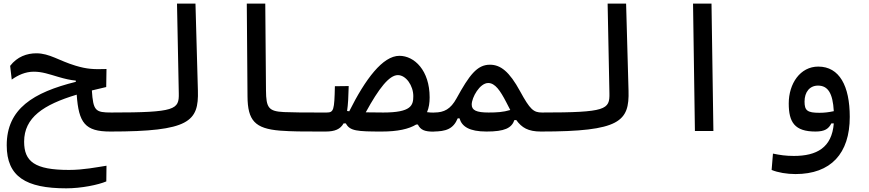

<svg xmlns="http://www.w3.org/2000/svg" viewBox="-20 -713 4728 1045"><path d="M580.1 2.9C603.5 2.9 622.6 -10.3 622.6 -65.9C622.6 -95.7 610.8 -100.6 585.9 -100.6C499.5 -100.6 487.3 -109.4 480 -220.7C504.9 -227.1 531.2 -232.9 558.1 -239.3L559.6 -337.4C489.3 -335 452.6 -336.9 391.1 -355.5C301.3 -382.3 250 -422.9 177.7 -422.9C127 -422.9 73.7 -404.8 35.2 -354.5L43.9 -279.8C78.1 -304.2 118.2 -322.8 164.1 -322.8C209 -322.8 246.1 -309.6 297.4 -294.4C333.5 -283.7 363.8 -276.9 392.6 -274.4V-267.6C161.1 -210 16.6 -121.1 16.6 77.6C16.6 248.5 121.1 312 340.8 312C423.3 312 514.6 293 558.6 274.4L559.6 189C504.9 197.3 435.1 211.9 355.5 211.9C168.5 211.9 111.3 166 111.3 58.1C111.3 -73.2 215.8 -143.1 397.5 -197.8C408.2 -43.9 442.9 2.9 580.1 2.9Z M580.1 2.9C1011.7 2.9 1062 -52.2 1057.1 -219.7L1043.9 -693.4H943.4L953.1 -205.1C955.1 -116.7 936 -100.6 585.9 -100.6C566.4 -100.6 551.8 -89.4 551.8 -51.3C551.8 -16.1 561 2.9 580.1 2.9Z M1752 2.9C1772 2.9 1784.7 -12.7 1784.7 -54.2C1784.7 -84.5 1776.9 -100.6 1757.8 -100.6C1744.6 -100.6 1731.9 -100.6 1719.7 -100.6C1639.2 -100.6 1583 -100.6 1525.9 -103C1440.9 -106.9 1428.7 -127.4 1427.7 -220.2L1423.8 -693.4H1323.2L1327.1 -188.5C1328.1 -57.1 1367.2 -13.2 1503.9 -2C1567.4 2.9 1632.3 2.9 1714.4 2.9C1726.6 2.9 1738.8 2.9 1752 2.9Z M2338.4 3.4C2368.2 3.4 2382.8 -15.1 2382.8 -56.6C2382.8 -89.8 2371.1 -100.1 2343.8 -100.1C2329.6 -100.1 2317.4 -100.6 2304.2 -102.5C2314.5 -126.5 2318.4 -153.3 2318.4 -183.1C2318.4 -329.6 2235.4 -409.2 2153.8 -409.2C2063.5 -409.2 1968.8 -283.2 1880.9 -107.4C1877 -107.9 1873 -108.4 1869.1 -108.9C1874.5 -144 1876.5 -188.5 1877.9 -244.6L1802.7 -243.7C1799.8 -113.3 1796.4 -100.6 1757.8 -100.6L1752 2.9C1802.7 2.9 1832.5 -9.8 1850.1 -41.5H1862.3C1883.8 0 1923.8 2.9 2057.6 2.9C2144.5 2.9 2204.6 -10.7 2245.1 -35.2H2254.4C2268.6 -5.9 2291.5 3.4 2338.4 3.4ZM1970.7 -101.6C2042 -232.4 2098.6 -304.2 2145.5 -304.2C2189.9 -304.2 2229.5 -246.6 2229.5 -189.9C2229.5 -140.1 2219.2 -100.6 2066.4 -100.6C2027.3 -100.6 1996.1 -101.1 1970.7 -101.6Z M2335 2.9C2408.7 2.9 2447.3 -11.7 2471.2 -68.8H2481C2493.7 -24.4 2534.2 2.9 2627.9 2.9C2726.1 2.9 2764.6 -15.6 2779.8 -59.6H2790C2819.8 -18.1 2854.5 2.9 2923.8 2.9C2947.3 2.9 2966.3 -0.5 2966.3 -56.2C2966.3 -100.6 2954.6 -100.6 2929.7 -100.6C2883.8 -100.6 2864.7 -117.2 2811 -215.8C2752 -324.2 2704.1 -360.8 2646.5 -360.8C2576.2 -360.8 2534.2 -303.7 2464.8 -177.7C2432.6 -119.1 2397.5 -100.6 2343.8 -100.6C2320.8 -100.6 2309.6 -83.5 2309.6 -56.2C2309.6 -12.7 2317.4 2.9 2335 2.9ZM2757.3 -114.3C2718.8 -102.5 2683.1 -100.6 2639.2 -100.6C2572.8 -100.6 2547.4 -112.8 2547.4 -144C2547.4 -182.6 2591.3 -261.2 2637.2 -261.2C2674.8 -261.2 2702.6 -219.7 2734.9 -157.7C2743.2 -142.1 2750.5 -127.9 2757.3 -114.3Z M2923.8 2.9C3355.5 2.9 3405.8 -52.2 3400.9 -219.7L3387.7 -693.4H3287.1L3296.9 -205.1C3298.8 -116.7 3279.8 -100.6 2929.7 -100.6C2910.2 -100.6 2895.5 -89.4 2895.5 -51.3C2895.5 -16.1 2904.8 2.9 2923.8 2.9Z M3762.2 0H3862.8L3852.5 -693.4H3752Z M4309.6 234.4C4502 234.4 4605 122.6 4605 -76.7C4605 -245.1 4548.8 -350.6 4433.6 -350.6C4335.4 -350.6 4272.9 -258.3 4272.9 -149.9C4272.9 -47.9 4304.7 2.9 4418.5 2.9C4470.2 2.9 4490.2 -12.7 4504.9 -41.5H4518.1C4507.8 90.8 4424.8 135.7 4300.8 135.7C4256.8 135.7 4225.1 130.9 4187 123L4179.7 211.9C4213.4 226.1 4263.2 234.4 4309.6 234.4ZM4518.1 -107.9C4490.7 -102.1 4468.3 -99.1 4439.9 -99.1C4374 -99.1 4358.9 -111.3 4358.9 -160.2C4358.9 -212.4 4387.2 -247.1 4432.1 -247.1C4485.4 -247.1 4512.7 -207 4518.1 -107.9Z"/></svg>

Font: Cascadia Mono NF
Style: Regular
Weight: 400
Monospace: yes
Designer: Aaron Bell
Foundry: Saja Typeworks
Version: Version 2404.023